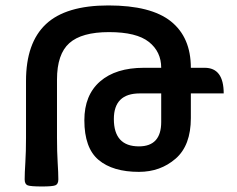

<svg xmlns="http://www.w3.org/2000/svg" viewBox="-20 -676 862 699"><path d="M485.8 -50.3Q390.6 -50.3 338.9 -93.8Q287.1 -137.2 287.1 -238.3Q287.1 -329.6 344.2 -379.4Q401.4 -429.2 503.9 -429.2H566.9Q566.9 -487.8 522 -523.4Q477.1 -559.1 377 -559.1Q277.3 -559.1 232.4 -519Q187.5 -479 187.5 -386.2V-174.3Q187.5 -123.5 189.9 -84.7Q192.4 -45.9 192.4 -22.9Q192.4 -5.4 181.2 -1.2Q169.9 2.9 133.3 2.9Q91.8 2.9 80.8 -1.2Q69.8 -5.4 69.8 -22.9Q69.8 -45.9 72.3 -84.7Q74.7 -123.5 74.7 -174.3V-381.3Q74.7 -520 147.2 -588.1Q219.7 -656.2 374.5 -656.2Q529.8 -656.2 602.3 -598.1Q674.8 -540 674.8 -429.2H725.1Q794.4 -429.2 794.4 -335.9H674.8V-246.1Q674.8 -146.5 619.4 -98.4Q564 -50.3 485.8 -50.3ZM485.8 -143.1Q566.9 -143.1 566.9 -231.9V-335.9H488.8Q394.5 -335.9 394.5 -242.7Q394.5 -143.1 485.8 -143.1Z"/></svg>

Font: Bainsley
Style: Bold
Weight: 700
Designer: Paul James MIller
Foundry: High-Logic / Made with FontCreator
Version: Version 1.411;March 28, 2021;FontCreator 13.0.0.2683 64-bit